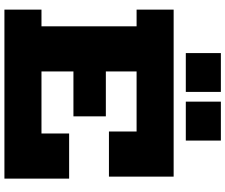

<svg xmlns="http://www.w3.org/2000/svg" viewBox="-95 -923 1018 868"><g transform="rotate(90 414.0 -489.0)"><path d="M506 -458.5V-312H202V-458.5ZM583.5 -292.5H787.5V0H23.5V-167.5H99V-597.5H23.5V-765H778.5V-472.5H574.5V-597.5H303V-167.5H583.5ZM220 -978.5H395.5V-820H220ZM439.5 -978.5H615.5V-820H439.5Z"/></g></svg>

Font: Hepta Slab ExtraBold
Style: Regular
Weight: 800
Designer: Michael LaGattuta
Foundry: Michael LaGattuta
Version: Version 1.102